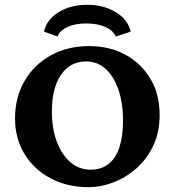

<svg xmlns="http://www.w3.org/2000/svg" viewBox="-20 -775 731 804"><path d="M351.6 8.8Q261.7 8.8 191.9 -28.3Q122.1 -65.4 82.5 -130.4Q43 -195.3 43 -279.3Q43 -367.2 82.5 -435.5Q122.1 -503.9 192.4 -543Q262.7 -582 352.5 -582Q439.5 -582 505.9 -545.4Q572.3 -508.8 610.4 -444.3Q648.4 -379.9 648.4 -293.9Q648.4 -218.8 620.6 -162.1Q592.8 -105.5 548.3 -67.4Q503.9 -29.3 452.1 -10.3Q400.4 8.8 351.6 8.8ZM359.4 -64.5Q404.3 -64.5 434.6 -88.4Q464.8 -112.3 480 -158.2Q495.1 -204.1 495.1 -269.5Q495.1 -344.7 475.6 -400.4Q456.1 -456.1 421.9 -486.8Q387.7 -517.6 340.8 -517.6Q273.4 -517.6 235.4 -461.9Q197.3 -406.2 197.3 -307.6Q197.3 -235.4 218.3 -180.7Q239.3 -126 275.4 -95.2Q311.5 -64.5 359.4 -64.5ZM220.7 -622.1 164.1 -642.6Q175.8 -693.4 225.6 -724.1Q275.4 -754.9 344.7 -754.9Q414.1 -754.9 464.8 -724.1Q515.6 -693.4 527.3 -642.6L464.8 -622.1Q454.1 -647.5 420.9 -662.1Q387.7 -676.8 340.8 -676.8Q294.9 -676.8 262.7 -662.1Q230.5 -647.5 220.7 -622.1Z"/></svg>

Font: Crimson Pro ExtraLight
Style: Bold
Weight: 700
Version: Version 1.002